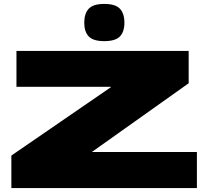

<svg xmlns="http://www.w3.org/2000/svg" viewBox="-20 -960 1062 980"><path d="M38 0V-166L546 -515V-517H64V-700H943V-535L450 -185V-184H985V0ZM512 -750Q456 -750 433 -774Q410 -798 410 -844Q410 -891 433 -915.5Q456 -940 512 -940Q569 -940 592 -915.5Q615 -891 615 -844Q615 -798 592 -774Q569 -750 512 -750Z"/></svg>

Font: Georama Extra Expanded ExtraBold
Style: Regular
Weight: 800
Width: 8
Designer: Jean-Baptiste Levee
Foundry: Production Type
Version: Version 1.000